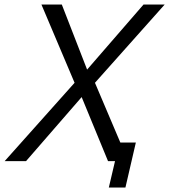

<svg xmlns="http://www.w3.org/2000/svg" viewBox="-40 -710 745 846"><path d="M378.4 -345.2 490.2 -82H558.6L512.7 116.2H439.5L466.8 0H436L319.8 -282.2L74.7 0H-19.5L288.6 -345.2L142.6 -689.9H232.4L343.8 -403.3L592.3 -689.9H685.5Z"/></svg>

Font: Acari Sans
Style: Italic
Weight: 400
Italic angle: -13°
Designer: Alfredo Marco Pradil and Stefan Peev
Foundry: Hanken Design Co.
Version: Version 1.045;January 11, 2019;FontCreator 11.5.0.2425 64-bi